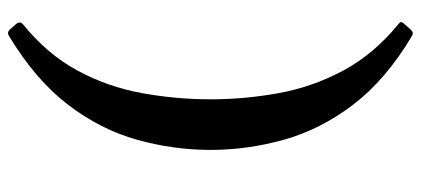

<svg xmlns="http://www.w3.org/2000/svg" viewBox="-296 -588 1016 463"><g transform="rotate(90 211.5 -356.0)"><path d="M51 128 36 111Q31 103 37 97Q110 38 149.5 -35Q189 -108 204 -190.5Q219 -273 219 -356Q219 -439 204 -521Q189 -603 149.5 -676.5Q110 -750 38 -809Q29 -815 36 -822L51 -839Q58 -847 66 -842Q172 -779 232 -700Q292 -621 316.5 -533Q341 -445 341 -356Q341 -267 316.5 -179Q292 -91 232 -12.5Q172 66 66 130Q58 135 51 128Z"/></g></svg>

Font: Hahmlet SemiBold
Style: Regular
Weight: 600
Version: Version 1.002